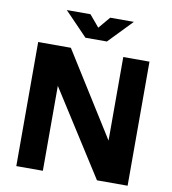

<svg xmlns="http://www.w3.org/2000/svg" viewBox="-99 -1025 995 1111"><g transform="rotate(10 399.0 -470.0)"><path d="M72 0V-729H264L572 -238V-729H726V0H546L228 -499V0ZM337 -801 203 -940H342L400 -871L458 -940H597L463 -801Z"/></g></svg>

Font: BDO Grotesk
Style: Bold
Weight: 700
Designer: Deni Anggara
Foundry: Lokal Container
Version: Version 2.000